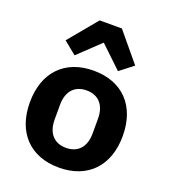

<svg xmlns="http://www.w3.org/2000/svg" viewBox="-144 -890 888 1006"><g transform="rotate(20 300.0 -387.0)"><path d="M300 12C461 12 559 -91 559 -258C559 -425 461 -528 300 -528C139 -528 41 -425 41 -258C41 -91 139 12 300 12ZM300 -98C234 -98 194 -141 194 -217V-299C194 -375 234 -418 300 -418C366 -418 406 -375 406 -299V-217C406 -141 366 -98 300 -98ZM238 -786 106 -627 177 -569 298 -684 419 -569 494 -627 362 -786Z"/></g></svg>

Font: IBM Plex Mono
Style: Bold
Weight: 700
Monospace: yes
Designer: Mike Abbink, Paul van der Laan, Pieter van Rosmalen
Foundry: Bold Monday
Version: Version 2.004